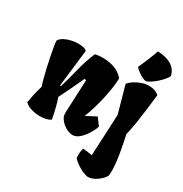

<svg xmlns="http://www.w3.org/2000/svg" viewBox="-226 -985 1308 1370"><g transform="rotate(30 428.0 -299.5)"><path d="M174.8 9.8Q143.6 9.8 107.2 -0.7Q70.8 -11.2 52.2 -32.2Q59.1 -71.8 64.5 -97.2Q69.8 -122.6 75 -141.4Q80.1 -160.2 86.4 -179.7Q79.1 -196.8 69.6 -232.4Q60.1 -268.1 50 -312Q40 -356 31.5 -398.4Q22.9 -440.9 17.8 -472.7Q12.7 -504.4 12.7 -514.6Q12.7 -515.6 12.9 -516.6Q13.2 -517.6 13.2 -518.1Q24.9 -537.6 49.6 -550.5Q74.2 -563.5 103.8 -569.8Q133.3 -576.2 159.7 -576.2Q182.6 -576.2 200.9 -572.3Q219.2 -568.4 230.5 -558.1L194.8 -252.4L202.6 -251Q227.1 -331.1 246.3 -411.1Q265.6 -491.2 298.3 -568.8Q312.5 -573.2 329.1 -574.7Q345.7 -576.2 363.3 -576.2Q410.6 -576.2 456.1 -561Q501.5 -545.9 534.7 -506.8Q534.7 -475.6 528.6 -431.9Q522.5 -388.2 511.7 -338.9Q501 -289.6 486.6 -241Q472.2 -192.4 455.6 -151.9L538.6 -195.3L582 -136.2Q571.8 -105 550.8 -71Q529.8 -37.1 502.9 -13.7Q476.1 9.8 447.8 9.8Q424.8 9.8 398.9 -3.2Q373 -16.1 355 -35.2Q337.9 -53.2 331.1 -68.8Q324.2 -84.5 325.2 -107.9L337.4 -377L323.2 -381.3Q299.3 -329.1 275.9 -279.3Q252.4 -229.5 225.1 -175.8Q237.3 -140.1 247.3 -100.8Q257.3 -61.5 266.1 -11.7Q249.5 0 226.6 4.9Q203.6 9.8 174.8 9.8ZM709 -585Q696.8 -585.4 678 -594.5Q659.2 -603.5 640.9 -617.4Q622.6 -631.3 610.8 -645Q633.8 -697.3 649.7 -735.8Q665.5 -774.4 678.2 -811.5Q711.4 -811.5 746.8 -802.2Q782.2 -793 809.6 -770Q836.9 -747.1 846.7 -705.6Q838.9 -689 821.5 -668.9Q804.2 -648.9 783.2 -630.6Q762.2 -612.3 742.2 -599.9Q722.2 -587.4 709 -585ZM689.9 213.9Q660.6 208.5 633.3 194.3Q606 180.2 585.7 164.3Q565.4 148.4 556.6 137.2Q554.7 109.4 555.9 93.3Q557.1 77.1 563.5 55.2Q576.7 56.2 597.9 59.3Q619.1 62.5 639.6 65.4L655.8 -275.9L593.8 -497.1Q608.9 -515.1 634 -531.5Q659.2 -547.9 689.9 -558.1Q720.7 -568.4 751.5 -567.9Q772.9 -567.9 793.5 -561Q814 -554.2 830.6 -539.6Q829.6 -530.8 825.4 -493.7Q821.3 -456.5 814.9 -405.8Q808.6 -355 800.5 -302.2Q792.5 -249.5 783.2 -209L779.3 -191.9L777.3 -181.2L779.3 -182.1Q783.2 -165.5 790.8 -129.4Q798.3 -93.3 805.9 -48.1Q813.5 -2.9 817.6 42.5Q821.8 87.9 818.8 124Q816.9 137.7 797.4 158.9Q777.8 180.2 748.8 197Q719.7 213.9 689.9 213.9Z"/></g></svg>

Font: Fruktur
Style: Regular
Weight: 400
Designer: Viktoriya Grabowska, Eben Sorkin
Foundry: Viktoriya Grabowska
Version: Version 1.008; ttfautohint (v1.8.4.7-5d5b)